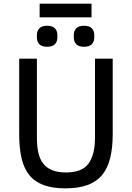

<svg xmlns="http://www.w3.org/2000/svg" viewBox="-20 -1019 722 1051"><path d="M182 -698V-267Q182 -219 190 -183Q198 -147 217 -123Q236 -99 266.5 -87Q297 -75 341 -75Q429 -75 464.5 -123.5Q500 -172 500 -267V-698H597V-286Q597 -209 583 -153Q569 -97 538.5 -60.5Q508 -24 458.5 -6Q409 12 338 12Q267 12 218.5 -6Q170 -24 140.5 -60.5Q111 -97 98 -153Q85 -209 85 -286V-698ZM197 -999H481V-924H197ZM238 -763Q209 -763 195.5 -777Q182 -791 182 -813V-828Q182 -850 195.5 -864Q209 -878 238 -878Q267 -878 280.5 -864Q294 -850 294 -828V-813Q294 -791 280.5 -777Q267 -763 238 -763ZM440 -763Q411 -763 397.5 -777Q384 -791 384 -813V-828Q384 -850 397.5 -864Q411 -878 440 -878Q469 -878 482.5 -864Q496 -850 496 -828V-813Q496 -791 482.5 -777Q469 -763 440 -763Z"/></svg>

Font: IBM Plex Sans Text
Style: Regular
Weight: 450
Designer: Mike Abbink, Paul van der Laan, Pieter van Rosmalen
Foundry: Bold Monday
Version: Version 3.005